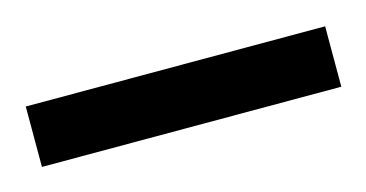

<svg xmlns="http://www.w3.org/2000/svg" viewBox="-37 -122 349 183"><g transform="rotate(-15 137.5 -30.0)"><path d="M-9.8 -59.6H285.6V0H-9.8Z"/></g></svg>

Font: Vazirmatn FD ExtraLight
Style: Regular
Weight: 200
Designer: Saber Rastikerdar
Foundry: Saber Rastikerdar
Version: Version 33.003